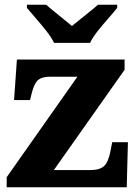

<svg xmlns="http://www.w3.org/2000/svg" viewBox="-20 -786 576 806"><path d="M8 0V-42L305 -464H191Q158 -464 141.5 -451.5Q125 -439 114 -398L106 -366H39L51 -536H503V-493L206 -72H358Q398 -72 416.5 -88.5Q435 -105 444 -153L451 -189H517L512 0ZM207 -606Q196 -629 175 -655.5Q154 -682 131.5 -708Q109 -734 93 -753V-766H174Q186 -755 206 -739Q226 -723 246.5 -706Q267 -689 282 -677Q297 -689 318 -706Q339 -723 359 -739Q379 -755 391 -766H472V-753Q457 -734 434 -708Q411 -682 390 -655.5Q369 -629 358 -606Z"/></svg>

Font: Noto Serif Georgian ExtraBold
Style: Regular
Weight: 800
Designer: Monotype Design Team, Akaki Razmadze
Foundry: Google LLC
Version: Version 2.003; ttfautohint (v1.8.4.7-5d5b)